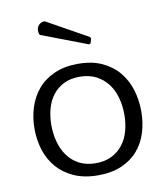

<svg xmlns="http://www.w3.org/2000/svg" viewBox="-79 -747 719 825"><g transform="rotate(-10 280.5 -334.0)"><path d="M342 -549 140 -626Q136 -635 136 -645Q136 -659 145 -669Q154 -679 171 -680L352 -579L355 -572L349 -552ZM280 -475Q341 -475 385 -454.5Q429 -434 457.5 -399.5Q486 -365 499.5 -320.5Q513 -276 513 -227Q513 -178 499.5 -134.5Q486 -91 458 -58.5Q430 -26 386.5 -7Q343 12 284 12Q223 12 178.5 -8Q134 -28 105 -61.5Q76 -95 62 -139Q48 -183 48 -232Q48 -281 62 -325Q76 -369 104.5 -402.5Q133 -436 177 -455.5Q221 -475 280 -475ZM283 -41Q323 -41 352.5 -56Q382 -71 401.5 -96.5Q421 -122 430 -155.5Q439 -189 439 -226Q439 -264 429.5 -299Q420 -334 400 -360.5Q380 -387 349.5 -403Q319 -419 277 -419Q236 -419 207 -404Q178 -389 159 -364Q140 -339 131 -305.5Q122 -272 122 -235Q122 -197 131.5 -162Q141 -127 160.5 -100Q180 -73 210.5 -57Q241 -41 283 -41Z"/></g></svg>

Font: Quattrocento Sans
Style: Regular
Weight: 400
Designer: Pablo Impallari
Foundry: Pablo Impallari, Igino Marini, Brenda Gallo
Version: Version 2.000